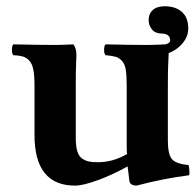

<svg xmlns="http://www.w3.org/2000/svg" viewBox="-20 -576 618 606"><path d="M512.2 -408.2V-401.9Q512.2 -397.5 511 -376.5Q509.8 -355.5 509.8 -306.2V-132.8Q509.8 -89.4 522.5 -74Q535.2 -58.6 575.2 -55.2Q576.7 -50.3 577.6 -39.1Q578.6 -27.8 577.1 -22.9Q496.1 -12.7 411.1 9.8Q389.6 9.8 388.2 -6.8Q383.3 -45.9 382.8 -50.8Q337.4 -25.4 290 -7.8Q242.7 9.8 216.8 9.8Q88.9 9.8 88.9 -149.9V-306.2Q88.9 -337.4 85.2 -356.2Q81.5 -375 72.3 -384.8Q63 -394.5 52 -397.7Q41 -400.9 22 -401.9Q17.6 -406.2 17.6 -418.9Q17.6 -431.6 22 -436Q107.9 -434.1 153.8 -434.1Q174.8 -434.1 210.9 -436Q221.2 -425.8 221.2 -401.9Q221.2 -397.5 220.2 -376.5Q219.2 -355.5 219.2 -306.2V-139.2Q219.2 -113.8 224.1 -98.1Q229 -82.5 239.5 -75.4Q250 -68.4 260.7 -66.2Q271.5 -64 289.1 -64Q336.4 -64 380.9 -89.8Q379.9 -101.1 379.9 -121.1V-306.2Q379.9 -337.9 377 -356Q374 -374 365 -383.8Q356 -393.6 345.2 -396.7Q334.5 -399.9 313 -401.9Q308.6 -406.2 308.6 -418.9Q308.6 -431.6 313 -436Q391.1 -434.1 444.8 -434.1Q465.8 -434.1 502 -436Q517.1 -439.9 517.1 -448.2Q517.1 -470.2 488.8 -470.2Q469.2 -470.7 459.2 -483.6Q449.2 -496.6 449.2 -513.2Q449.2 -532.7 462.2 -544.4Q475.1 -556.2 500 -556.2Q534.2 -556.2 554.2 -538.3Q574.2 -520.5 574.2 -485.8Q574.2 -461.4 556.9 -440.2Q539.6 -418.9 512.2 -408.2Z"/></svg>

Font: Common Serif
Style: Bold
Weight: 700
Designer: Philipp H. Poll, Khaled Hosny
Foundry: Stefan Peev, Context Ltd.
Version: Version 1.026